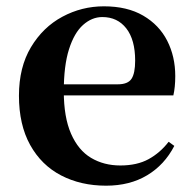

<svg xmlns="http://www.w3.org/2000/svg" viewBox="-20 -572 612 608"><path d="M316 16Q236 16 173.5 -16.5Q111 -49 75.5 -113Q40 -177 40 -269Q40 -359 78 -422.5Q116 -486 177.5 -519Q239 -552 309 -552Q383 -552 433.5 -522.5Q484 -493 509.5 -443Q535 -393 535 -331Q535 -296 529 -270H98V-305H353Q385 -305 396.5 -322.5Q408 -340 408 -380Q408 -446 380 -482Q352 -518 304 -518Q271 -518 243 -493Q215 -468 198.5 -416Q182 -364 182 -283Q182 -201 205 -148.5Q228 -96 268.5 -72Q309 -48 361 -48Q414 -48 450.5 -68Q487 -88 514 -123L532 -110Q501 -50 446 -17Q391 16 316 16Z"/></svg>

Font: Noto Serif TC ExtraLight
Style: Bold
Weight: 700
Version: Version 2.002-H1;hotconv 1.1.0;makeotfexe 2.6.0